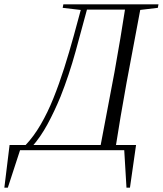

<svg xmlns="http://www.w3.org/2000/svg" viewBox="-51 -690 748 882"><path d="M-31 172 -7 -24H574L546 172H530L519 -12L556 0H3L45 -12L-15 172ZM407 0 475 -359Q489 -436 502 -514.5Q515 -593 527 -670H598L530 -308Q516 -231 503 -154Q490 -77 478 0ZM237 -654 240 -670H352L343 -642H339ZM547 -642V-670H677L674 -654L573 -642ZM96 -5 66 -23Q104 -63 136 -118Q168 -173 194.5 -239Q221 -305 244 -377.5Q267 -450 287.5 -524.5Q308 -599 327 -670H355Q327 -565 296.5 -454.5Q266 -344 227 -246Q199 -178 167 -119Q135 -60 96 -16ZM338 -646 342 -670H583L579 -646Z"/></svg>

Font: Source Serif 4 60pt
Style: Italic
Weight: 400
Italic angle: -12°
Version: Version 4.004;hotconv 1.0.116;makeotfexe 2.5.65601